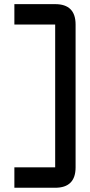

<svg xmlns="http://www.w3.org/2000/svg" viewBox="-20 -801 431 919"><path d="M341.8 -683.6V0Q341.8 97.7 244.1 97.7H48.8V0H244.1V-683.6H48.8V-781.2H244.1Q341.8 -781.2 341.8 -683.6Z"/></svg>

Font: BabelStone Runic Ruled
Style: Regular
Weight: 400
Designer: Andrew West
Foundry: BabelStone
Version: Version 7.004 November 9, 2023